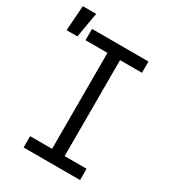

<svg xmlns="http://www.w3.org/2000/svg" viewBox="-235 -924 930 1031"><g transform="rotate(30 230.0 -408.0)"><path d="M75 0V-70H211V-665H75V-735H425V-665H289V-70H425V0ZM-40 -661 -29 -816H54L27 -661Z"/></g></svg>

Font: Iosevka Fuck
Style: Regular
Weight: 400
Monospace: yes
Designer: Belleve Invis
Foundry: Belleve Invis
Version: Version 28.0.7; ttfautohint (v1.8.3)